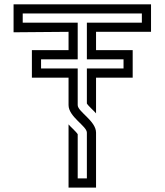

<svg xmlns="http://www.w3.org/2000/svg" viewBox="-20 -853 748 873"><path d="M375 -250V-41.7H333.3V-242.7C326.2 -254.6 297.9 -279.1 291.7 -287.5V0H416.7V-250C416.7 -303.2 333.3 -345.2 333.3 -375V-541.7H166.7V-583.3H333.3V-750H83.3V-791.7H625V-750H375V-583.3H541.7V-541.7H375V-382.3C382.1 -370.4 410.4 -345.9 416.7 -337.5V-500H583.3V-625H416.7V-708.3H666.7V-833.3H41.7V-706.2L291.7 -708.3V-625H125V-500H291.7V-375C291.7 -321.8 375 -279.8 375 -250Z"/></svg>

Font: Sportrop
Style: Regular
Weight: 500
Version: Version 0.9